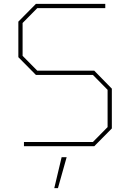

<svg xmlns="http://www.w3.org/2000/svg" viewBox="-20 -757 674 994"><path d="M104 0V-22H461L537 -99V-292L461 -369H166L75 -461V-645L166 -737H525V-715H173L97 -638V-468L173 -391H468L559 -298V-92L468 0ZM261 217 299 57H325L280 217Z"/></svg>

Font: Tomorrow Thin
Style: Regular
Weight: 250
Designer: Tony de Marco, Monica Rizzolli
Foundry: Just in Type
Version: Version 2.002